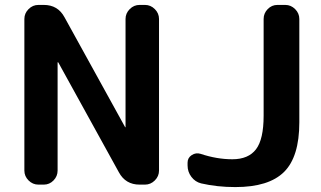

<svg xmlns="http://www.w3.org/2000/svg" viewBox="-20 -750 1305 780"><path d="M797 -5Q773 -11 757.5 -31.5Q742 -52 742 -78V-89Q742 -109 759 -120Q776 -131 795 -125Q861 -103 924 -103Q989 -103 1020 -143.5Q1051 -184 1051 -280V-673Q1051 -696 1067.5 -713Q1084 -730 1107 -730H1139Q1162 -730 1179 -713Q1196 -696 1196 -673V-253Q1196 -113 1134 -51.5Q1072 10 936 10Q862 10 797 -5ZM569 -730Q592 -730 609 -713Q626 -696 626 -673V-57Q626 -34 609 -17Q592 0 569 0H547Q490 0 463 -50L217 -496Q217 -497 215 -497Q214 -497 214 -496V-57Q214 -34 197.5 -17Q181 0 158 0H136Q113 0 96 -17Q79 -34 79 -57V-673Q79 -696 96 -713Q113 -730 136 -730H158Q215 -730 242 -680L488 -234Q488 -233 489 -233Q490 -233 490 -234V-673Q490 -696 507 -713Q524 -730 547 -730Z"/></svg>

Font: Rounded Mplus 1c Bold
Style: Bold
Weight: 700
Version: Version 1.059.20150529